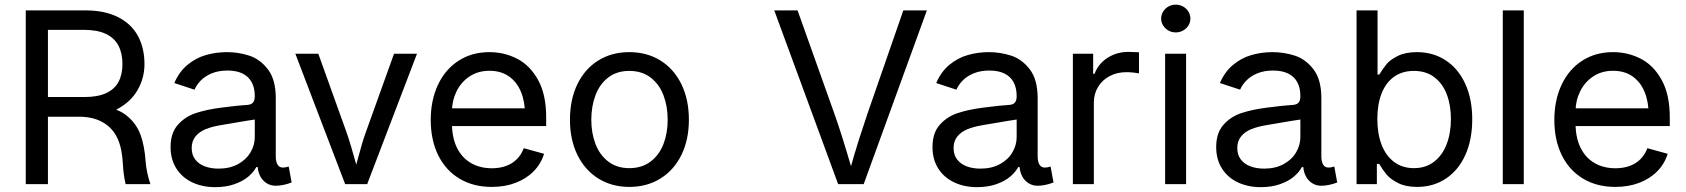

<svg xmlns="http://www.w3.org/2000/svg" viewBox="-20 -771 7061 804"><path d="M87.9 -727.5H336.9Q419.4 -727.5 475.1 -699Q530.8 -670.4 557.9 -619.9Q585 -569.3 585 -502.9Q585 -443.8 555.9 -393.6Q526.9 -343.3 468.5 -312.7Q410.2 -282.2 327.1 -282.2H139.6V-364.7H333Q389.2 -364.7 424.6 -381.1Q460 -397.5 476.3 -428.2Q492.7 -459 492.7 -502.9Q492.7 -547.4 476.3 -579.3Q460 -611.3 424.1 -628.7Q388.2 -646 332 -646H180.7V0H87.9ZM494.6 -82.5Q493.2 -113.8 487.8 -141.1Q482.4 -168.5 473.1 -189Q453.1 -234.9 408.9 -259.8Q364.7 -284.7 294.9 -282.2L416 -321.3Q472.7 -318.4 512.9 -284.9Q553.2 -251.5 569.8 -202.6Q576.7 -184.1 582.3 -154.8Q587.9 -125.5 589.8 -95.2Q591.3 -73.7 596.4 -48.8Q601.6 -23.9 609.9 0H505.9Q501 -21.5 498.3 -42.7Q495.6 -64 494.6 -82.5Z M694.3 -155.3Q694.3 -213.9 724.4 -248Q754.4 -282.2 799.8 -297.4Q845.2 -312.5 906.7 -320.3Q943.4 -325.2 970.5 -327.9Q997.6 -330.6 1019 -332Q1026.9 -333 1032.5 -335.9Q1038.1 -338.9 1041.7 -344.7Q1045.4 -350.6 1046.4 -359.9Q1046.9 -362.3 1046.9 -368.7Q1046.9 -402.8 1033.9 -426.8Q1021 -450.7 995.6 -463.1Q970.2 -475.6 932.6 -475.6Q895.5 -475.6 867.4 -464.1Q839.4 -452.6 821.5 -434.6Q803.7 -416.5 794.4 -395.5L710 -423.3Q730 -470.2 764.9 -499.3Q799.8 -528.3 842 -540.5Q884.3 -552.7 930.2 -552.7Q977.5 -552.7 1022.9 -538.3Q1068.4 -523.9 1101.6 -481Q1134.8 -438 1134.8 -359.9V-116.7Q1134.8 -93.8 1142.3 -81.5Q1149.9 -69.3 1164.6 -69.3Q1170.9 -69.3 1175.8 -70.3Q1180.7 -71.3 1189 -73.7L1201.2 -6.8Q1183.1 0 1166.3 3.4Q1149.4 6.8 1134.8 6.8Q1113.8 6.8 1097.2 -3.4Q1080.6 -13.7 1070.8 -31.2Q1061 -48.8 1059.1 -71.3H1053.2Q1042 -50.3 1019.5 -31.2Q997.1 -12.2 961.9 0.2Q926.8 12.7 880.4 12.7Q828.1 12.7 785.6 -7.1Q743.2 -26.9 718.8 -64.9Q694.3 -103 694.3 -155.3ZM1046.9 -197.3V-303.2L1059.6 -272.5Q1040 -270 1006.3 -264.2Q972.7 -258.3 942.9 -253.4Q929.2 -251 922.6 -250Q916 -249 902.8 -246.6Q867.2 -240.7 840.8 -230Q814.5 -219.2 798.6 -199.7Q782.7 -180.2 782.7 -150.9Q782.7 -123 797.1 -103.8Q811.5 -84.5 836.9 -74.7Q862.3 -64.9 895.5 -64.9Q941.9 -64.9 976.3 -83.5Q1010.7 -102.1 1028.8 -132.6Q1046.9 -163.1 1046.9 -197.3Z M1216.8 -545.9H1313L1429.2 -222.2Q1439.5 -193.8 1449.5 -159.9Q1459.5 -126 1468.3 -94.2Q1473.1 -76.7 1477.8 -59.3Q1482.4 -42 1487.8 -24.9H1455.6Q1460.9 -42.5 1465.8 -60.1Q1470.7 -77.6 1475.6 -95.7Q1487.8 -140.6 1495.6 -167.5Q1503.4 -194.3 1513.7 -222.2L1629.9 -545.9H1726.1L1517.6 0H1425.3Z M1783.7 -268.6Q1783.7 -351.6 1814.2 -416.3Q1844.7 -481 1900.4 -516.8Q1956.1 -552.7 2029.3 -552.7Q2091.8 -552.7 2145.5 -525.1Q2199.2 -497.6 2233.2 -436.3Q2267.1 -375 2267.1 -279.8V-243.2H1843.3V-317.4H2219.7L2178.7 -290Q2178.7 -344.7 2161.6 -386.2Q2144.5 -427.7 2111.1 -451.2Q2077.6 -474.6 2029.3 -474.6Q1981.9 -474.6 1946.3 -450.9Q1910.6 -427.2 1891.6 -388.2Q1872.6 -349.1 1872.6 -304.2V-254.9Q1872.6 -195.3 1893.3 -152.8Q1914.1 -110.4 1951.9 -88.4Q1989.7 -66.4 2040 -66.4Q2072.3 -66.4 2098.6 -75.9Q2125 -85.4 2144 -104.2Q2163.1 -123 2173.3 -150.4L2258.3 -127Q2245.6 -85.4 2215.1 -54.2Q2184.6 -22.9 2139.6 -5.6Q2094.7 11.7 2039.6 11.7Q1961.4 11.7 1903.6 -23.2Q1845.7 -58.1 1814.7 -121.6Q1783.7 -185.1 1783.7 -268.6Z M2366.7 -269.5Q2366.7 -354 2397.7 -418.2Q2428.7 -482.4 2485.1 -517.6Q2541.5 -552.7 2615.2 -552.7Q2689 -552.7 2745.6 -517.6Q2802.2 -482.4 2833.5 -418.2Q2864.7 -354 2864.7 -269.5Q2864.7 -186 2833.5 -122.3Q2802.2 -58.6 2745.6 -23.4Q2689 11.7 2615.2 11.7Q2542 11.7 2485.6 -23.4Q2429.2 -58.6 2397.9 -122.3Q2366.7 -186 2366.7 -269.5ZM2775.9 -269.5Q2775.9 -325.7 2758.3 -372.1Q2740.7 -418.5 2704.3 -446.3Q2668 -474.1 2615.2 -474.1Q2563 -474.1 2527.1 -446.5Q2491.2 -418.9 2473.6 -372.3Q2456.1 -325.7 2456.1 -269.5Q2456.1 -213.9 2473.6 -168Q2491.2 -122.1 2527.1 -94.5Q2563 -66.9 2615.2 -66.9Q2668 -66.9 2704.3 -94.5Q2740.7 -122.1 2758.3 -168Q2775.9 -213.9 2775.9 -269.5Z M3222.2 -727.5H3319.8L3473.6 -295.9Q3488.3 -255.4 3508.1 -192.4Q3527.8 -129.4 3552.7 -43.9H3534.7Q3558.1 -127.9 3577.4 -188.5Q3596.7 -249 3612.8 -295.9L3762.7 -727.5H3861.3L3596.7 0H3489.7Z M3884.8 -155.3Q3884.8 -213.9 3914.8 -248Q3944.8 -282.2 3990.2 -297.4Q4035.6 -312.5 4097.2 -320.3Q4133.8 -325.2 4160.9 -327.9Q4188 -330.6 4209.5 -332Q4217.3 -333 4222.9 -335.9Q4228.5 -338.9 4232.2 -344.7Q4235.8 -350.6 4236.8 -359.9Q4237.3 -362.3 4237.3 -368.7Q4237.3 -402.8 4224.4 -426.8Q4211.4 -450.7 4186 -463.1Q4160.6 -475.6 4123 -475.6Q4085.9 -475.6 4057.9 -464.1Q4029.8 -452.6 4012 -434.6Q3994.1 -416.5 3984.9 -395.5L3900.4 -423.3Q3920.4 -470.2 3955.3 -499.3Q3990.2 -528.3 4032.5 -540.5Q4074.7 -552.7 4120.6 -552.7Q4168 -552.7 4213.4 -538.3Q4258.8 -523.9 4292 -481Q4325.2 -438 4325.2 -359.9V-116.7Q4325.2 -93.8 4332.8 -81.5Q4340.3 -69.3 4355 -69.3Q4361.3 -69.3 4366.2 -70.3Q4371.1 -71.3 4379.4 -73.7L4391.6 -6.8Q4373.5 0 4356.7 3.4Q4339.8 6.8 4325.2 6.8Q4304.2 6.8 4287.6 -3.4Q4271 -13.7 4261.2 -31.2Q4251.5 -48.8 4249.5 -71.3H4243.7Q4232.4 -50.3 4210 -31.2Q4187.5 -12.2 4152.3 0.2Q4117.2 12.7 4070.8 12.7Q4018.6 12.7 3976.1 -7.1Q3933.6 -26.9 3909.2 -64.9Q3884.8 -103 3884.8 -155.3ZM4237.3 -197.3V-303.2L4250 -272.5Q4230.5 -270 4196.8 -264.2Q4163.1 -258.3 4133.3 -253.4Q4119.6 -251 4113 -250Q4106.4 -249 4093.3 -246.6Q4057.6 -240.7 4031.2 -230Q4004.9 -219.2 3989 -199.7Q3973.1 -180.2 3973.1 -150.9Q3973.1 -123 3987.5 -103.8Q4002 -84.5 4027.3 -74.7Q4052.7 -64.9 4085.9 -64.9Q4132.3 -64.9 4166.7 -83.5Q4201.2 -102.1 4219.2 -132.6Q4237.3 -163.1 4237.3 -197.3Z M4472.7 -545.9H4557.6V-461.9H4563.5Q4578.6 -503.4 4617.4 -528.6Q4656.2 -553.7 4705.1 -553.7Q4718.8 -553.7 4749.5 -552.2V-463.9Q4742.2 -465.3 4727.1 -467Q4711.9 -468.8 4696.8 -468.8Q4657.7 -468.8 4626.7 -452.4Q4595.7 -436 4578.1 -407Q4560.5 -377.9 4560.5 -341.8V0H4472.7Z M4858.9 -545.9H4946.8V0H4858.9ZM4842.3 -693.4Q4842.3 -709 4850.6 -722.4Q4858.9 -735.8 4872.8 -743.7Q4886.7 -751.5 4903.3 -751.5Q4919.9 -751.5 4934.1 -743.7Q4948.2 -735.8 4956.5 -722.4Q4964.8 -709 4964.8 -693.4Q4964.8 -677.7 4956.5 -664.3Q4948.2 -650.9 4934.1 -643.1Q4919.9 -635.3 4903.3 -635.3Q4886.7 -635.3 4872.8 -643.1Q4858.9 -650.9 4850.6 -664.3Q4842.3 -677.7 4842.3 -693.4Z M5072.8 -155.3Q5072.8 -213.9 5102.8 -248Q5132.8 -282.2 5178.2 -297.4Q5223.6 -312.5 5285.2 -320.3Q5321.8 -325.2 5348.9 -327.9Q5376 -330.6 5397.5 -332Q5405.3 -333 5410.9 -335.9Q5416.5 -338.9 5420.2 -344.7Q5423.8 -350.6 5424.8 -359.9Q5425.3 -362.3 5425.3 -368.7Q5425.3 -402.8 5412.4 -426.8Q5399.4 -450.7 5374 -463.1Q5348.6 -475.6 5311 -475.6Q5273.9 -475.6 5245.8 -464.1Q5217.8 -452.6 5200 -434.6Q5182.1 -416.5 5172.9 -395.5L5088.4 -423.3Q5108.4 -470.2 5143.3 -499.3Q5178.2 -528.3 5220.5 -540.5Q5262.7 -552.7 5308.6 -552.7Q5356 -552.7 5401.4 -538.3Q5446.8 -523.9 5480 -481Q5513.2 -438 5513.2 -359.9V-116.7Q5513.2 -93.8 5520.8 -81.5Q5528.3 -69.3 5543 -69.3Q5549.3 -69.3 5554.2 -70.3Q5559.1 -71.3 5567.4 -73.7L5579.6 -6.8Q5561.5 0 5544.7 3.4Q5527.8 6.8 5513.2 6.8Q5492.2 6.8 5475.6 -3.4Q5459 -13.7 5449.2 -31.2Q5439.5 -48.8 5437.5 -71.3H5431.6Q5420.4 -50.3 5397.9 -31.2Q5375.5 -12.2 5340.3 0.2Q5305.2 12.7 5258.8 12.7Q5206.5 12.7 5164.1 -7.1Q5121.6 -26.9 5097.2 -64.9Q5072.8 -103 5072.8 -155.3ZM5425.3 -197.3V-303.2L5438 -272.5Q5418.5 -270 5384.8 -264.2Q5351.1 -258.3 5321.3 -253.4Q5307.6 -251 5301 -250Q5294.4 -249 5281.2 -246.6Q5245.6 -240.7 5219.2 -230Q5192.9 -219.2 5177 -199.7Q5161.1 -180.2 5161.1 -150.9Q5161.1 -123 5175.5 -103.8Q5189.9 -84.5 5215.3 -74.7Q5240.7 -64.9 5273.9 -64.9Q5320.3 -64.9 5354.7 -83.5Q5389.2 -102.1 5407.2 -132.6Q5425.3 -163.1 5425.3 -197.3Z M5755.4 -84.5H5745.6V0H5660.6V-727.5H5748.5V-458.5H5755.4Q5772.5 -485.8 5787.1 -503.4Q5801.8 -521 5833.5 -536.9Q5865.2 -552.7 5913.6 -552.7Q5981.4 -552.7 6033.9 -518.3Q6086.4 -483.9 6115.7 -420.2Q6145 -356.4 6145 -271.5Q6145 -186 6116 -121.8Q6086.9 -57.6 6034.4 -22.9Q5981.9 11.7 5914.1 11.7Q5866.7 11.7 5834.7 -4.4Q5802.7 -20.5 5786.6 -39.8Q5770.5 -59.1 5755.4 -84.5ZM6055.7 -272.5Q6055.7 -330.6 6038.3 -376Q6021 -421.4 5986.1 -447.8Q5951.2 -474.1 5900.9 -474.1Q5851.6 -474.1 5817.1 -449.2Q5782.7 -424.3 5765.1 -378.9Q5747.6 -333.5 5747.6 -272.5Q5747.6 -211.4 5765.4 -165Q5783.2 -118.7 5817.9 -92.8Q5852.5 -66.9 5900.9 -66.9Q5950.2 -66.9 5985.1 -93.8Q6020 -120.6 6037.8 -167.2Q6055.7 -213.9 6055.7 -272.5Z M6360.8 0H6272.9V-727.5H6360.8Z M6488.8 -268.6Q6488.8 -351.6 6519.3 -416.3Q6549.8 -481 6605.5 -516.8Q6661.1 -552.7 6734.4 -552.7Q6796.9 -552.7 6850.6 -525.1Q6904.3 -497.6 6938.2 -436.3Q6972.2 -375 6972.2 -279.8V-243.2H6548.3V-317.4H6924.8L6883.8 -290Q6883.8 -344.7 6866.7 -386.2Q6849.6 -427.7 6816.2 -451.2Q6782.7 -474.6 6734.4 -474.6Q6687 -474.6 6651.4 -450.9Q6615.7 -427.2 6596.7 -388.2Q6577.6 -349.1 6577.6 -304.2V-254.9Q6577.6 -195.3 6598.4 -152.8Q6619.1 -110.4 6657 -88.4Q6694.8 -66.4 6745.1 -66.4Q6777.3 -66.4 6803.7 -75.9Q6830.1 -85.4 6849.1 -104.2Q6868.2 -123 6878.4 -150.4L6963.4 -127Q6950.7 -85.4 6920.2 -54.2Q6889.6 -22.9 6844.7 -5.6Q6799.8 11.7 6744.6 11.7Q6666.5 11.7 6608.6 -23.2Q6550.8 -58.1 6519.8 -121.6Q6488.8 -185.1 6488.8 -268.6Z"/></svg>

Font: Raveo Variable
Style: Regular
Weight: 400
Designer: Jakub Foglar, Rasmus Andersson (Inter)
Foundry: Jakubfoglar.com
Version: Version 1.000;Glyphs 3.2.3 (3260)